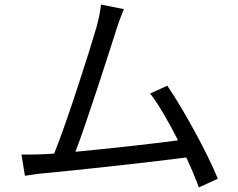

<svg xmlns="http://www.w3.org/2000/svg" viewBox="-20 -786 1040 840"><path d="M933 -4C892 -107 783 -308 712 -411L637 -377C674 -329 719 -251 759 -172C649 -157 457 -136 310 -122C360 -252 458 -559 488 -653C501 -695 512 -721 522 -746L422 -766C419 -740 415 -716 403 -670C375 -572 273 -252 217 -114C199 -113 182 -112 167 -111C138 -110 104 -109 74 -110L89 -17C118 -21 147 -26 172 -28C306 -40 641 -77 795 -97C818 -48 837 -2 850 34Z"/></svg>

Font: Noto Sans T Chinese Regular
Style: Regular
Weight: 400
Designer: Ryoko NISHIZUKA (kana & ideographs); Paul D. Hunt (Latin, Greek & Cyrillic); Wenlong ZHANG (bopomofo); Sandoll Communica
Foundry: Adobe Systems Incorporated
Version: Version 1.000;PS 1;hotconv 1.0.78;makeotf.lib2.5.61930